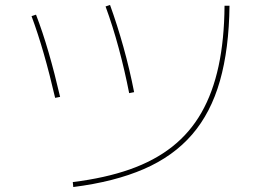

<svg xmlns="http://www.w3.org/2000/svg" viewBox="-20 -743 1040 773"><path d="M273 -10Q403 -26 502.5 -61Q602 -96 673.5 -152.5Q745 -209 791 -289.5Q837 -370 860 -477Q883 -584 884 -720H904Q902 -546 865.5 -417.5Q829 -289 753.5 -201.5Q678 -114 559.5 -62.5Q441 -11 275 10ZM202 -349Q180 -444 156.5 -526Q133 -608 107 -678L125 -684Q152 -614 176 -531Q200 -448 222 -353ZM500 -368Q482 -460 458 -549Q434 -638 405 -717L423 -723Q452 -643 477 -553.5Q502 -464 520 -372Z"/></svg>

Font: M PLUS 2 Thin Thin
Style: Regular
Weight: 250
Version: Version 1.001